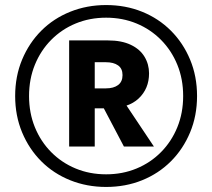

<svg xmlns="http://www.w3.org/2000/svg" viewBox="-20 -730 840 760"><path d="M376.8 -328 470.5 -150H589.2L470.3 -328ZM253.7 -570V-150H355V-570ZM317 -483.8 399.3 -483.7Q429.7 -483.7 447.3 -471.2Q465 -458.8 465 -432.7Q465 -406.5 447.3 -393.3Q429.7 -380.2 399.3 -380.2H317V-301.3H407.3Q487.7 -301.3 528.8 -340.2Q570 -379 570 -439.7Q570 -475.5 552.1 -505.3Q534.2 -535.2 497.7 -552.6Q461.2 -570 407.3 -570H317ZM95 -350Q95 -417 118 -473.5Q141 -530 182.5 -572Q224 -614 279.5 -637Q335 -660 400 -660Q465 -660 520.5 -637Q576 -614 617.5 -572Q659 -530 682 -473.5Q705 -417 705 -350Q705 -283 682 -226.5Q659 -170 617.5 -128Q576 -86 520.5 -63Q465 -40 400 -40Q335 -40 279.5 -63Q224 -86 182.5 -128Q141 -170 118 -226.5Q95 -283 95 -350ZM40 -350Q40 -272 67.5 -206Q95 -140 143.5 -91.5Q192 -43 258 -16.5Q324 10 400 10Q477 10 542.5 -16.5Q608 -43 656.5 -91.5Q705 -140 732.5 -206Q760 -272 760 -350Q760 -428 732.5 -494Q705 -560 656.5 -608.5Q608 -657 542.5 -683.5Q477 -710 400 -710Q324 -710 258 -683.5Q192 -657 143.5 -608.5Q95 -560 67.5 -494Q40 -428 40 -350Z"/></svg>

Font: Jost* Book
Style: Regular
Weight: 400
Version: Version 3.000